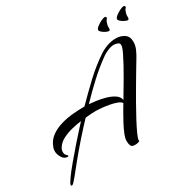

<svg xmlns="http://www.w3.org/2000/svg" viewBox="-144 -788 985 970"><g transform="rotate(-30 348.5 -303.0)"><path d="M10 24Q6 24 6 20Q6 12 24.5 -14Q43 -40 71.5 -74Q100 -108 129.5 -142Q159 -176 182.5 -201.5Q206 -227 213 -235Q189 -232 159.5 -225Q130 -218 103.5 -205Q77 -192 63 -170Q55 -159 55 -145Q55 -131 62.5 -125Q70 -119 70 -114Q70 -112 64 -112Q45 -112 33.5 -131.5Q22 -151 22 -168Q22 -179 25 -188Q36 -222 63 -242.5Q90 -263 126 -273.5Q162 -284 198.5 -287Q235 -290 265 -290Q314 -340 366 -389Q418 -438 476 -477Q497 -491 522 -500Q547 -509 573 -509Q601 -509 622 -495Q643 -481 643 -450Q643 -427 632.5 -404.5Q622 -382 610 -363Q603 -352 586.5 -324Q570 -296 548 -259Q526 -222 503 -181.5Q480 -141 460.5 -104.5Q441 -68 429 -41.5Q417 -15 417 -5Q417 -2 418 0Q406 6 390 6Q371 6 366.5 -5Q362 -16 362 -33Q362 -48 371.5 -71.5Q381 -95 394.5 -120.5Q408 -146 421.5 -169Q435 -192 444 -207Q437 -217 419.5 -223.5Q402 -230 379.5 -234Q357 -238 337 -240Q317 -242 306 -242Q290 -242 274 -241Q258 -240 242 -238Q204 -198 167 -156Q130 -114 95 -71Q78 -51 61 -29Q44 -7 26 13Q23 16 19 20Q15 24 10 24ZM452 -220Q459 -232 473.5 -256.5Q488 -281 505.5 -310.5Q523 -340 539 -369.5Q555 -399 566.5 -422.5Q578 -446 580 -456Q585 -476 572 -481Q559 -486 549 -486Q533 -486 514 -478Q495 -470 482 -461Q430 -424 382 -379.5Q334 -335 290 -289Q306 -288 331.5 -284.5Q357 -281 383.5 -273.5Q410 -266 429.5 -253Q449 -240 452 -220ZM673 -558Q667 -558 656.5 -563Q646 -568 637 -575.5Q628 -583 628 -589Q628 -597 640 -606.5Q652 -616 666.5 -623Q681 -630 687 -630Q697 -630 697 -623Q697 -620 696 -619Q689 -612 687 -606Q685 -600 682 -591Q680 -585 680.5 -571.5Q681 -558 673 -558ZM563 -558Q557 -558 546.5 -563Q536 -568 527 -575.5Q518 -583 518 -589Q518 -597 530 -606.5Q542 -616 556.5 -623Q571 -630 577 -630Q587 -630 587 -623Q587 -620 586 -619Q579 -612 577 -606Q575 -600 572 -591Q570 -585 570.5 -571.5Q571 -558 563 -558Z"/></g></svg>

Font: Caramel
Style: Regular
Weight: 400
Designer: Robert E. Leuschke
Foundry: Robert E. Leuschke
Version: Version 1.010